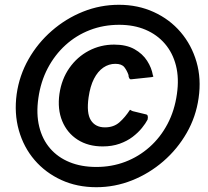

<svg xmlns="http://www.w3.org/2000/svg" viewBox="-20 -772 870 802"><path d="M382.3 10Q301.9 10 236 -20.2Q170.1 -50.4 124.4 -103.6Q78.7 -156.9 58.7 -227.8Q38.7 -298.7 49.7 -379.4Q60.7 -456.7 99 -524.3Q137.3 -591.9 196.1 -643.1Q254.9 -694.4 326.6 -723.2Q398.4 -752 476.7 -752Q556.4 -752 622.6 -721.6Q688.9 -691.3 734.6 -637.7Q780.3 -584.1 800.8 -513.6Q821.3 -443 809.6 -362.6Q798.6 -284.3 759.8 -216.7Q721 -149.1 662.2 -98.2Q603.4 -47.3 531.5 -18.6Q459.6 10 382.3 10ZM382.4 -74.6Q446.6 -74.6 503.1 -96.1Q559.6 -117.6 604.9 -157.9Q650.2 -198.1 679.8 -254.2Q709.4 -310.3 719 -379.4Q728.5 -445.1 715 -498.2Q701.5 -551.3 668.7 -589.4Q635.9 -627.5 587.6 -647.9Q539.3 -668.4 477.6 -668.4Q412.4 -668.4 355.4 -646.4Q298.4 -624.4 253.6 -583.6Q208.8 -542.9 179.3 -486.8Q149.9 -430.7 140.3 -362.6Q130.7 -296.6 143.8 -243.1Q156.8 -189.7 189.3 -152.1Q221.8 -114.5 270.8 -94.6Q319.7 -74.6 382.4 -74.6ZM456.7 -585.7Q507.7 -585.7 541.7 -566.6Q575.7 -547.5 594.6 -517.9Q613.5 -488.4 618.5 -457.8Q621.3 -453.7 620.3 -452.2Q619.3 -450.7 612.1 -449.7L528.3 -440.8Q523.4 -439.8 520 -445.2Q516.6 -450.6 516.7 -458.9Q510.5 -476.8 499.6 -491.1Q488.6 -505.4 461.6 -505.4Q434.7 -505.4 411.6 -489.7Q388.5 -473.9 372.5 -442.8Q356.6 -411.7 350 -365.2Q340.7 -299.3 359.6 -269.7Q378.5 -240 418.3 -240Q455 -240 478.9 -261.1Q502.8 -282.2 522.8 -313.2Q524.8 -313.1 527.1 -311.4Q529.3 -309.6 534.9 -307.6L590 -294.2Q600.8 -292.2 596.5 -272.4Q588.5 -256.8 572.8 -237.4Q557.1 -218 534 -200.3Q510.9 -182.7 479.6 -171.6Q448.2 -160.4 409 -160.4Q348 -160.4 304.2 -188.5Q260.4 -216.6 239.9 -266.3Q219.3 -316 228.3 -380Q237.3 -441.6 269.7 -487.9Q302.2 -534.3 351 -560Q399.9 -585.7 456.7 -585.7Z"/></svg>

Font: Libre Franklin Thin
Style: Italic
Weight: 100
Italic angle: -8°
Designer: Pablo Impallari, Rodrigo Fuenzalida, Nhung Nguyen
Foundry: Impallari Type
Version: Version 3.000